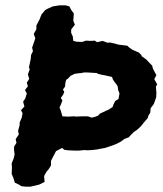

<svg xmlns="http://www.w3.org/2000/svg" viewBox="-20 -695 612 723"><path d="M53 1 36 -7 30 -26 24 -40 25 -64 24 -80 31 -97 35 -113 33 -130V-143L42 -157L39 -171L51 -189L48 -202L54 -224V-234L62 -252L65 -269L59 -280L72 -294L67 -312L75 -324L81 -343L74 -356L85 -370L81 -384L90 -398L85 -415L92 -434L89 -441L93 -460L96 -475L97 -488L104 -502L101 -516L108 -536L113 -551L107 -567L117 -585V-599L129 -622L136 -640L150 -657L159 -662L179 -671L204 -675H214H227L241 -671L248 -658L258 -644L256 -617L262 -602L248 -584V-571L254 -558L256 -541L268 -538L289 -537L304 -542L321 -541L337 -542L346 -536L366 -541L385 -534L394 -535L412 -531L426 -527L434 -526L459 -523L468 -515L480 -507L503 -497L512 -488L514 -483L531 -471L541 -460L553 -448L556 -436L563 -423L569 -412L561 -397L572 -377L567 -369L569 -345L568 -328L559 -303L547 -287L546 -271L539 -260L536 -250L522 -234L511 -220L496 -206L484 -198L473 -187L465 -178L449 -172L434 -161L416 -152L391 -143L376 -138L359 -135L344 -132L326 -130L308 -129L299 -130L278 -128H260L236 -129L222 -131L214 -138L191 -126L179 -103L172 -89V-72L164 -59L155 -48L146 -32L148 -10L128 0L112 4L94 8H77L60 6ZM325 -252 338 -255 350 -260 356 -267 369 -273 381 -279 387 -281 404 -292 407 -301 414 -315 426 -322 430 -343 425 -356 423 -370 418 -378 410 -388 405 -396 402 -405 385 -409 372 -412 365 -413 349 -417 344 -420 311 -422H295L287 -420L275 -419L261 -417L245 -409L237 -400L229 -394L226 -382L225 -369L217 -358L222 -349L218 -339L209 -326L215 -317L210 -303L204 -290L208 -281L211 -271L215 -257L232 -256H239L260 -257L266 -256L292 -257H304H311Z"/></svg>

Font: Winky Rough SemiBold
Style: Italic
Weight: 600
Italic angle: -8.97852°
Designer: Simon Atzbach
Foundry: typofactur
Version: Version 1.206; ttfautohint (v1.8.4.7-5d5b)